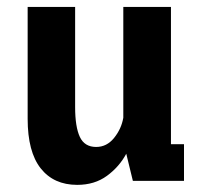

<svg xmlns="http://www.w3.org/2000/svg" viewBox="-20 -520 590 552"><path d="M202 11.5Q134.5 11.5 97 -36Q59.5 -83.5 59.5 -178.5V-500H196V-212Q196 -155.5 209.5 -126.5Q223 -97.5 256.5 -97.5Q287 -97.5 308 -123.5Q329 -149.5 334.5 -181.5V-500H471.5V-105.5H509V0H362L343 -78Q323 -40.5 287.5 -14.5Q252 11.5 202 11.5Z"/></svg>

Font: Trispace SemiCondensed SemiBold
Style: Regular
Weight: 600
Width: 4
Designer: Tyler Finck
Foundry: Etcetera Type Company
Version: Version 1.210; ttfautohint (v1.8.3)